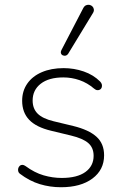

<svg xmlns="http://www.w3.org/2000/svg" viewBox="-20 -778 515 806"><path d="M236 8Q190 8 147 -5Q104 -18 63 -49Q58 -53 56.5 -59Q55 -65 56.5 -71Q58 -77 62.5 -81.5Q67 -86 73.5 -86Q80 -86 87 -81Q125 -53 163 -42Q201 -31 239 -31Q304 -31 338.5 -56Q373 -81 373 -124Q373 -158 350.5 -177.5Q328 -197 278 -209L195 -229Q132 -244 102.5 -275Q73 -306 73 -355Q73 -396 94.5 -427Q116 -458 155.5 -475Q195 -492 247 -492Q291 -492 331.5 -478Q372 -464 400 -436Q406 -430 407.5 -423.5Q409 -417 407 -411Q405 -405 400 -402Q395 -399 388.5 -399.5Q382 -400 375 -406Q347 -430 314 -441.5Q281 -453 246 -453Q185 -453 151 -426.5Q117 -400 117 -356Q117 -322 138 -301Q159 -280 205 -269L288 -249Q353 -233 385 -204Q417 -175 417 -126Q417 -65 368 -28.5Q319 8 236 8ZM266 -552Q262 -546 256 -544.5Q250 -543 244 -545.5Q238 -548 236 -554Q234 -560 238 -568L329 -743Q334 -753 341.5 -756Q349 -759 356 -757.5Q363 -756 368 -751Q373 -746 374 -738.5Q375 -731 370 -723Z"/></svg>

Font: Nunito ExtraLight ExtraLight
Style: Regular
Weight: 250
Version: Version 3.602